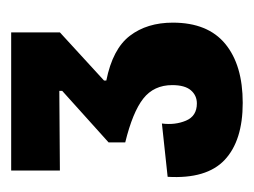

<svg xmlns="http://www.w3.org/2000/svg" viewBox="-74 -632 444 335"><g transform="rotate(-90 147.5 -464.0)"><path d="M136 -262Q70 -262 36.5 -293.5Q3 -325 7 -393L100 -403Q97 -380 105 -361Q113 -342 135 -342Q149 -342 158 -352.5Q167 -363 167 -385Q167 -417 143.5 -435.5Q120 -454 67 -467V-496L157 -577V-582L18 -581V-666H259V-581L175 -504V-500Q230 -489 253 -459Q276 -429 276 -384Q276 -323 239 -292.5Q202 -262 136 -262Z"/></g></svg>

Font: Bricolage Grotesque 48pt Condensed SemiBold
Style: Regular
Weight: 600
Width: 3
Designer: Mathieu Triay
Foundry: Atelier Triay
Version: Version 1.000; ttfautohint (v1.8.4.7-5d5b);gftools[0.9.32]